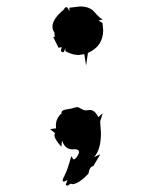

<svg xmlns="http://www.w3.org/2000/svg" viewBox="-20 -462 484 597"><path d="M247.6 -257.8 242.2 -293.5 224.6 -291Q204.6 -291 183.6 -302.7L182.6 -312Q180.7 -302.2 176.3 -299.3Q169.4 -300.8 169.4 -305.2Q169.4 -307.1 171.9 -315.4L162.1 -313.5L145.5 -346.7H149.9L149.4 -360.8Q143.1 -368.7 143.1 -379.4Q143.1 -402.8 178.7 -432.6Q182.1 -439.9 186 -439.9Q190.4 -439.9 195.8 -426.8V-438L228.5 -441.9Q257.8 -441.9 272 -426.3Q292 -403.3 299.3 -401.9L286.6 -397.9L298.8 -390.6L300.8 -368.2Q300.8 -318.4 253.4 -297.4ZM189.9 115.2Q184.6 114.7 184.6 111.8L189.9 97.7Q182.1 102.5 177.7 102.5Q174.8 102.5 174.8 99.1Q174.8 94.7 180.2 84.7Q185.5 74.7 189.2 64Q192.9 53.2 195.6 44.4Q198.2 35.6 199.7 30Q201.2 24.4 202.1 24.4Q203.6 24.4 205.3 29.1Q207 33.7 210 33.7Q216.3 30.8 220.9 22.9Q225.6 15.1 225.6 10.7Q225.6 2 211.4 2L205.6 2.4Q181.6 2.4 172.9 -25.4L170.9 -5.9Q149.4 -28.8 149.4 -42L150.9 -48.3L135.7 -60.5L154.3 -63L153.8 -71.8Q153.8 -94.7 172.4 -110.4L170.9 -111.8Q172.4 -116.7 175.8 -118.7Q179.2 -120.6 190.4 -122.6Q203.6 -124 209.5 -127L218.8 -128.9Q223.1 -128.9 226.1 -127.2Q229 -125.5 235.4 -122.1Q241.7 -118.7 247.1 -118.7L259.3 -120.1Q274.9 -120.1 285.6 -97.7L299.3 -109.9L291.5 -84.5L293.9 -47.9Q293.9 3.4 272.5 26.4L292 17.6L270 54.7Q258.8 55.2 254.9 78.1Q225.1 109.4 205.1 110.8L200.2 108.9Z"/></svg>

Font: Truetypewriter PolyglOTT
Style: Regular
Weight: 400
Designer: Sergey Beatoff a.k.a. Sam_T
Version: Version 3.76